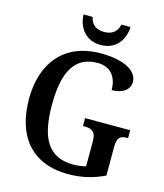

<svg xmlns="http://www.w3.org/2000/svg" viewBox="-133 -1017 963 1126"><g transform="rotate(15 349.0 -454.0)"><path d="M375 -771C470 -771 516 -843 518 -918H463C452 -870 421 -850 375 -850C330 -850 298 -870 288 -918H233C235 -843 281 -771 375 -771ZM387 10C469 10 538 -7 607 -40V-212C607 -272 627 -285 664 -285H673V-333H399V-285H410C452 -285 478 -272 478 -216V-62C455 -55 427 -52 401 -52C247 -52 191 -161 191 -358C191 -557 247 -665 388 -665C472 -665 507 -604 507 -532C575 -532 615 -565 615 -610C615 -674 539 -724 391 -724C168 -724 52 -574 52 -358C52 -137 161 10 387 10Z"/></g></svg>

Font: Noto Serif Armenian SemiCondensed SemiBold
Style: Regular
Weight: 600
Width: 4
Designer: Monotype Design Team
Foundry: Monotype Imaging Inc.
Version: Version 2.008